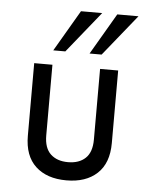

<svg xmlns="http://www.w3.org/2000/svg" viewBox="-47 -634 524 682"><g transform="rotate(5 215.0 -293.5)"><path d="M128.4 -448.2 214.4 -595.2H290L171.4 -448.2ZM257.8 -448.2 343.8 -595.2H419.4L300.8 -448.2ZM214.8 7.8Q145 7.8 105 -29.3Q64.9 -66.4 64.9 -138.2V-397H129.9V-145Q129.9 -100.1 152.8 -78.6Q175.8 -57.1 214.8 -57.1Q254.4 -57.1 277.1 -78.6Q299.8 -100.1 299.8 -145V-397H364.3V-138.2Q364.3 -66.4 324.2 -29.3Q284.2 7.8 214.8 7.8Z"/></g></svg>

Font: Now
Style: Regular
Weight: 400
Designer: Alfredo Marco Pradil
Foundry: Alfredo Marco Pradil
Version: Version 1.200;hotconv 1.0.109;makeotfexe 2.5.65596